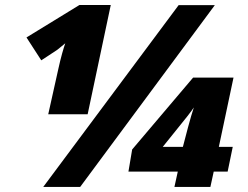

<svg xmlns="http://www.w3.org/2000/svg" viewBox="-20 -734 972 754"><path d="M149.9 0 681.6 -713.9H823.7L294.9 0ZM169.4 -285.2 209 -462.9Q216.8 -498.5 224.1 -524.4Q231.4 -550.3 236.3 -564Q226.6 -556.2 214.8 -546.4Q203.1 -536.6 200.2 -535.2L142.1 -497.1L84 -586.9L292 -714.4H415L324.2 -285.2ZM665 0 678.2 -60.1H484.4L499 -147L738.3 -429.2H897L839.4 -157.2H894L874 -60.1H819.3L806.2 0ZM619.1 -157.2H698.2L718.3 -233.9Q723.6 -253.9 730.7 -278.3Q737.8 -302.7 741.2 -312Q732.9 -299.3 716.3 -278.1Q699.7 -256.8 689 -244.1Z"/></svg>

Font: Open Sans ExtraBold
Style: Italic
Weight: 800
Italic angle: -12°
Designer: Monotype Design Team
Foundry: Monotype Imaging Inc.
Version: Version 3.000; ttfautohint (v1.8.4)